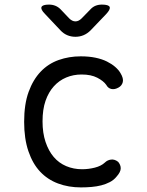

<svg xmlns="http://www.w3.org/2000/svg" viewBox="-20 -805 640 835"><path d="M85 -275Q85 -352 104.5 -405.5Q124 -459 157 -493.5Q190 -528 235 -544Q280 -560 331 -560Q367 -560 395.5 -554Q424 -548 445 -537.5Q466 -527 481 -514Q496 -501 504 -487Q518 -464 514 -448Q510 -432 495 -424Q479 -415 464.5 -418Q450 -421 442 -436Q430 -453 403 -467Q376 -481 335 -481Q299 -481 268 -468Q237 -455 214 -429.5Q191 -404 178 -366.5Q165 -329 165 -277Q165 -227 178 -188Q191 -149 213.5 -122.5Q236 -96 268 -82.5Q300 -69 337 -69Q365 -69 392.5 -76Q420 -83 436 -98Q447 -109 463 -111Q479 -113 494 -101Q499 -95 502 -88Q505 -81 505 -73Q505 -65 500.5 -56Q496 -47 487 -37Q475 -22 457.5 -13Q440 -4 420.5 1Q401 6 378.5 8Q356 10 332 10Q278 10 232.5 -7Q187 -24 154.5 -58.5Q122 -93 103.5 -147.5Q85 -202 85 -275ZM193 -785Q208 -785 220.5 -780Q233 -775 243 -765L281 -725Q294 -712 308 -712Q322 -712 335 -725L373 -764Q383 -775 395.5 -780Q408 -785 423 -785Q453 -785 457 -774.5Q461 -764 441 -743L374 -673Q360 -659 343.5 -652Q327 -645 308 -645Q289 -645 272.5 -652Q256 -659 243 -673L176 -744Q156 -764 160.5 -774.5Q165 -785 193 -785Z"/></svg>

Font: Maple Mono NL Light
Style: Regular
Weight: 300
Monospace: yes
Designer: subframe7536
Version: Version 7.000